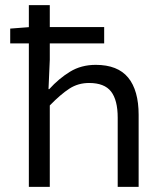

<svg xmlns="http://www.w3.org/2000/svg" viewBox="-20 -732 640 752"><path d="M93 0V-712H175V-498L170 -383H173Q210 -424 254 -451Q298 -478 355 -478Q441 -478 482 -428Q523 -378 523 -282V0H441V-271Q441 -340 415 -373.5Q389 -407 329 -407Q286 -407 252 -385Q218 -363 175 -319V0ZM20 -562V-620L98 -626H388V-562Z"/></svg>

Font: Source Code Variable
Style: Regular
Weight: 400
Monospace: yes
Designer: Paul D. Hunt, Teo Tuominen
Foundry: Adobe Systems Incorporated
Version: Version 1.010;hotconv 1.0.106;makeotfexe 2.5.65593